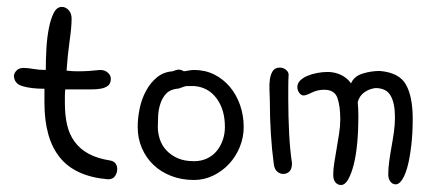

<svg xmlns="http://www.w3.org/2000/svg" viewBox="-20 -523 1257 559"><path d="M294.9 -1Q199.2 -8.8 154.3 -64.5Q109.4 -120.1 109.4 -223.6V-264.6Q71.3 -264.6 45.9 -272Q20.5 -279.3 20.5 -303.7Q22.5 -312.5 29.3 -318.8Q36.1 -325.2 48.8 -325.2Q60.5 -325.2 77.1 -322.3Q93.8 -319.3 113.3 -319.3Q113.3 -350.6 115.2 -383.3Q117.2 -416 122.6 -442.4Q127.9 -468.8 136.7 -485.8Q145.5 -502.9 160.2 -502.9Q170.9 -502.9 179.7 -493.7Q188.5 -484.4 188.5 -468.8Q188.5 -444.3 182.6 -403.3Q176.8 -362.3 173.8 -317.4Q181.6 -316.4 189.9 -315.9Q198.2 -315.4 207 -315.4Q222.7 -315.4 238.8 -316.4Q254.9 -317.4 271.5 -319.3Q285.2 -319.3 293.9 -311.5Q302.7 -303.7 302.7 -293.9Q302.7 -280.3 294.9 -273.9Q287.1 -267.6 274.9 -265.1Q262.7 -262.7 246.6 -262.7Q230.5 -262.7 214.8 -262.7H169.9Q168.9 -252 168.9 -242.2Q168.9 -232.4 168.9 -222.7Q168.9 -187.5 175.3 -159.7Q181.6 -131.8 197.3 -110.4Q212.9 -88.9 238.3 -75.2Q263.7 -61.5 300.8 -55.7Q311.5 -53.7 316.4 -46.9Q321.3 -40 321.3 -31.2Q321.3 -19.5 314.9 -10.3Q308.6 -1 294.9 -1Z M482.4 -315.4Q494.1 -320.3 500 -320.3Q507.8 -320.3 515.6 -315.4Q522.5 -316.4 530.8 -317.9Q539.1 -319.3 544.9 -319.3Q577.1 -319.3 603.5 -306.2Q629.9 -293 648.9 -270.5Q668 -248 678.7 -217.8Q689.5 -187.5 689.5 -153.3Q689.5 -123 678.2 -95.2Q667 -67.4 647 -45.9Q627 -24.4 600.6 -11.7Q574.2 1 544.9 1Q508.8 1 478.5 -10.7Q448.2 -22.5 426.8 -43Q405.3 -63.5 393.1 -91.8Q380.9 -120.1 380.9 -153.3Q380.9 -179.7 386.7 -207.5Q392.6 -235.4 405.3 -258.8Q418 -282.2 437 -297.9Q456.1 -313.5 482.4 -315.4ZM494.1 -264.6Q473.6 -261.7 462.9 -249.5Q452.1 -237.3 446.8 -220.7Q441.4 -204.1 440.4 -186Q439.5 -168 439.5 -153.3Q439.5 -135.7 445.3 -117.7Q451.2 -99.6 464.4 -85.4Q477.5 -71.3 497.1 -62.5Q516.6 -53.7 544.9 -53.7Q566.4 -53.7 583.5 -62Q600.6 -70.3 611.8 -84.5Q623 -98.6 628.9 -116.2Q634.8 -133.8 634.8 -153.3Q634.8 -204.1 610.4 -236.8Q585.9 -269.5 544.9 -272.5H526.4Q518.6 -272.5 509.8 -268.6Q501 -264.6 494.1 -264.6Z M1002 -280.3Q1010.7 -300.8 1035.2 -308.6Q1059.6 -316.4 1085.9 -316.4Q1142.6 -311.5 1162.1 -276.4Q1181.6 -241.2 1181.6 -176.8Q1181.6 -136.7 1177.7 -102.1Q1173.8 -67.4 1167.5 -42Q1161.1 -16.6 1151.9 -1.5Q1142.6 13.7 1131.8 13.7Q1123 13.7 1116.7 5.9Q1110.4 -2 1110.4 -15.6Q1110.4 -33.2 1113.3 -54.2Q1116.2 -75.2 1120.1 -96.7Q1124 -118.2 1127 -139.6Q1129.9 -161.1 1129.9 -181.6Q1129.9 -222.7 1117.2 -244.6Q1104.5 -266.6 1073.2 -266.6Q1055.7 -264.6 1041 -254.4Q1026.4 -244.1 1021.5 -225.6Q1022.5 -215.8 1022.9 -205.1Q1023.4 -194.3 1023.4 -182.6Q1023.4 -142.6 1020 -106.4Q1016.6 -70.3 1009.8 -43.5Q1002.9 -16.6 993.7 -0.5Q984.4 15.6 972.7 15.6Q962.9 15.6 956.5 7.8Q950.2 0 950.2 -13.7Q950.2 -31.2 953.6 -51.3Q957 -71.3 960.4 -92.3Q963.9 -113.3 967.3 -134.3Q970.7 -155.3 970.7 -175.8Q970.7 -213.9 962.4 -237.8Q954.1 -261.7 923.8 -261.7Q904.3 -261.7 887.7 -253.4Q871.1 -245.1 864.3 -245.1Q856.4 -245.1 851.1 -252.9Q845.7 -260.7 845.7 -269.5Q845.7 -280.3 854 -288.6Q862.3 -296.9 875 -302.2Q887.7 -307.6 903.3 -310.5Q918.9 -313.5 933.6 -313.5Q954.1 -313.5 972.2 -305.2Q990.2 -296.9 1002 -280.3ZM820.3 -305.7Q819.3 -288.1 819.3 -270Q819.3 -252 819.3 -233.4Q819.3 -183.6 821.8 -135.3Q824.2 -86.9 830.1 -47.9Q830.1 -31.2 822.8 -23.9Q815.4 -16.6 804.7 -16.6Q794.9 -16.6 787.1 -23.4Q779.3 -30.3 777.3 -43.9Q771.5 -86.9 768.6 -133.8Q765.6 -180.7 765.6 -230.5Q765.6 -243.2 764.6 -259.8Q763.7 -276.4 765.6 -291Q767.6 -305.7 773.9 -315.9Q780.3 -326.2 794.9 -326.2Q804.7 -326.2 812.5 -319.8Q820.3 -313.5 820.3 -305.7Z"/></svg>

Font: Hi Melody Cyrillic
Style: Regular
Weight: 400
Version: Version 0.90 April 10, 2018